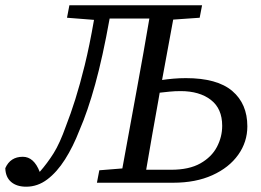

<svg xmlns="http://www.w3.org/2000/svg" viewBox="-48 -690 987 725"><path d="M550 -311Q538 -245 526.5 -179.5Q515 -114 504 -49H598Q666 -49 708.5 -73Q751 -97 771 -135Q791 -173 791 -215Q791 -280 748 -313Q705 -346 634 -346Q612 -346 592.5 -344Q573 -342 555 -340ZM51 15Q15 15 -6 -3Q-27 -21 -28 -55Q-9 -98 38 -98Q80 -98 102 -41Q131 -74 154.5 -111.5Q178 -149 201 -214Q219 -260 236.5 -315.5Q254 -371 272 -444Q290 -517 307 -615L205 -623L214 -670H715L706 -623L606 -616L564 -388Q584 -391 607 -393Q630 -395 654 -395Q772 -395 829 -346.5Q886 -298 886 -213Q886 -154 851.5 -105.5Q817 -57 754 -28.5Q691 0 606 0H318L327 -47L414 -54L470 -360Q482 -425 493.5 -490Q505 -555 516 -620H366Q340 -475 311.5 -372Q283 -269 252 -198Q228 -136 197.5 -88Q167 -40 130.5 -12.5Q94 15 51 15Z"/></svg>

Font: Source Serif 4 SmText
Style: Italic
Weight: 400
Italic angle: -12°
Designer: Frank Grießhammer
Foundry: Adobe
Version: Version 4.005;hotconv 1.1.0;makeotfexe 2.6.0